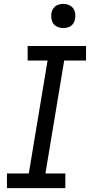

<svg xmlns="http://www.w3.org/2000/svg" viewBox="-20 -973 472 993"><path d="M16 0H318V-76H215L312 -660H425V-735H123V-660H226L129 -76H16ZM307 -828Q321 -828 334.5 -832.5Q348 -837 357 -849Q366 -861 368 -875Q372 -895 366.5 -914Q361 -933 344 -943Q327 -953 307 -953Q293 -953 279.5 -948Q266 -943 257 -931Q248 -919 246 -905Q243 -885 248.5 -866Q254 -847 270.5 -837.5Q287 -828 307 -828Z"/></svg>

Font: Iosevka Sparkle
Style: Italic
Weight: 400
Italic angle: -9°
Designer: Belleve Invis
Foundry: Belleve Invis
Version: Version 4.5.0; ttfautohint (v1.8.3)